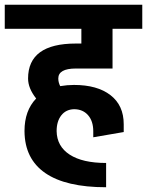

<svg xmlns="http://www.w3.org/2000/svg" viewBox="-55 -673 618 807"><path d="M264 -385Q190 -385 190 -343Q190 -327 198 -311Q228 -316 256 -316Q354 -316 409.5 -273Q465 -230 465 -151V-118L337 -96V-121Q337 -164 315 -189Q293 -214 256 -214Q222 -213 202.5 -188Q183 -163 183 -122Q184 -58 238 -23Q292 12 391 12V114Q222 114 135.5 54.5Q49 -5 48 -121V-122V-123Q48 -208 97 -259Q63 -302 63 -343Q63 -490 264 -490H287V-552H-35V-653H543V-552H418V-385Z"/></svg>

Font: Akshar SemiBold
Style: Regular
Weight: 600
Designer: Tall Chai
Foundry: Tall Chai
Version: Version 1.000